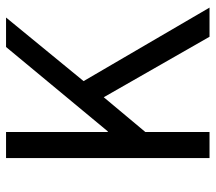

<svg xmlns="http://www.w3.org/2000/svg" viewBox="-58 -638 696 619"><g transform="rotate(-90 289.5 -328.0)"><path d="M90 -656V0H174V-207L286 -341L481 0H575L338 -406L543 -656H448L176 -328H174V-656Z"/></g></svg>

Font: Cambridge Sans
Style: Regular
Weight: 400
Version: Version 2.020;PS 002.020;hotconv 1.0.88;makeotf.lib2.5.64775